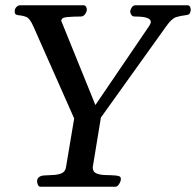

<svg xmlns="http://www.w3.org/2000/svg" viewBox="-20 -713 748 733"><path d="M121.6 -21Q121.6 -30.8 128.4 -36.4Q135.3 -42 146 -43Q162.6 -44.4 181.4 -44.9Q200.2 -45.4 214.6 -51.3Q229 -57.1 231.9 -74.2L263.2 -260.7L107.4 -612.3Q94.2 -642.1 81.5 -647.7Q68.8 -653.3 51.3 -654.8Q43 -655.8 39.6 -658.7Q36.1 -661.6 36.1 -668Q36.1 -679.7 42.7 -686.3Q49.3 -692.9 57.1 -692.9H298.3Q305.2 -692.9 308.3 -687.5Q311.5 -682.1 311.5 -676.8Q311.5 -668.9 305.2 -659.4Q298.8 -649.9 288.1 -649.9Q259.8 -649.9 236.8 -647.9Q213.9 -646 213.9 -633.3L344.2 -312L549.8 -614.3Q555.7 -623 555.7 -629.9Q555.7 -639.2 541.7 -644.5Q527.8 -649.9 494.6 -649.9Q485.8 -649.9 481.4 -656.2Q477.1 -662.6 477.1 -669.9Q477.1 -674.3 482.4 -683.6Q487.8 -692.9 497.6 -692.9H695.3Q703.6 -692.9 706.3 -685.5Q709 -678.2 708 -672.9Q706.1 -662.1 701.9 -658.9Q697.8 -655.8 687.5 -654.8Q669.4 -652.8 652.6 -647.7Q635.7 -642.6 614.3 -612.3L365.2 -264.2L334 -74.2Q334 -56.6 348.6 -50.8Q363.3 -44.9 383.8 -44.7Q404.3 -44.4 421.4 -43Q430.2 -42 435.8 -39.8Q441.4 -37.6 441.4 -29.3Q441.4 -21 434.8 -10.5Q428.2 0 420.9 0H135.3Q127.9 0 124.8 -7.3Q121.6 -14.6 121.6 -21Z"/></svg>

Font: Gelasio
Style: Italic
Weight: 400
Italic angle: -8.5°
Designer: Eben Sorkin
Foundry: Eben Sorkin
Version: Version 1.008